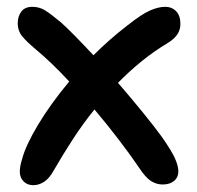

<svg xmlns="http://www.w3.org/2000/svg" viewBox="-20 -528 578 563"><path d="M78 15Q55 15 43.5 -3.5Q32 -22 45 -62Q55 -101 91.5 -162Q128 -223 183 -289Q157 -317 132 -341Q107 -365 84 -384Q60 -404 46 -420.5Q32 -437 32 -460Q32 -480 42.5 -494Q53 -508 75 -508Q95 -508 111.5 -498Q128 -488 158 -463Q175 -448 200 -422.5Q225 -397 254 -366Q277 -389 302 -411Q327 -433 353 -453Q396 -487 420.5 -497.5Q445 -508 464 -508Q484 -508 496.5 -495Q509 -482 509 -458Q509 -440 499.5 -426.5Q490 -413 472 -402Q432 -378 395.5 -348.5Q359 -319 326 -285Q365 -240 399.5 -197.5Q434 -155 455 -126Q485 -83 494 -61.5Q503 -40 503 -26Q503 -8 490.5 2.5Q478 13 457 13Q439 13 423 3Q407 -7 388 -36Q332 -118 257 -207Q223 -165 193.5 -119.5Q164 -74 138 -29Q125 -5 109.5 5Q94 15 78 15Z"/></svg>

Font: Shantell Sans Normal
Style: Regular
Weight: 500
Designer: Stephen Nixon, Anya Danilova, Shantell Martin
Foundry: Arrow Type
Version: Version 1.009;[a7da0bfa3]